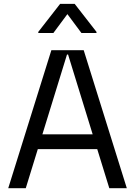

<svg xmlns="http://www.w3.org/2000/svg" viewBox="-20 -992 712 1012"><path d="M409.1 -818.2H488.6V-823.9L373.6 -971.6H296.9L181.8 -823.9V-818.2H261.4L335.2 -917.6ZM648.4 0 421.2 -727.3H250.7L23.4 0H115.8L179.3 -206H492.5L556.1 0ZM333.1 -704.5H338.8L468.4 -284.1H203.5Z"/></svg>

Font: Riot Sans 2.0
Style: Regular
Weight: 400
Designer: Rasmus Andersson
Foundry: rsms
Version: Version 3.006;hotconv 1.0.109;makeotfexe 2.5.65596